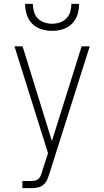

<svg xmlns="http://www.w3.org/2000/svg" viewBox="-20 -975 540 995"><path d="M96 0V-37H143Q153 -37 163.5 -39.5Q174 -42 181 -49.5Q188 -57 192 -67Q196 -77 199 -87V-89L229 -181L55 -735H97L249 -244L403 -735H445L237 -78Q232 -62 225.5 -46Q219 -30 206 -18.5Q193 -7 176.5 -3.5Q160 0 143 0ZM250 -815Q222 -815 194.5 -823.5Q167 -832 147 -852Q127 -872 118.5 -899.5Q110 -927 110 -955H150Q150 -935 156 -914.5Q162 -894 176 -879.5Q190 -865 210 -858.5Q230 -852 250 -852Q270 -852 290 -858.5Q310 -865 324 -879.5Q338 -894 344 -914.5Q350 -935 350 -955H390Q390 -927 381.5 -899.5Q373 -872 353 -852Q333 -832 305.5 -823.5Q278 -815 250 -815Z"/></svg>

Font: Iosevka SS18 Extralight
Style: Regular
Weight: 200
Monospace: yes
Designer: Belleve Invis
Foundry: Belleve Invis
Version: Version 25.1.1; ttfautohint (v1.8.4)